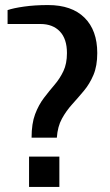

<svg xmlns="http://www.w3.org/2000/svg" viewBox="-20 -730 435 760"><path d="M105 -185Q105 -241 119 -278Q133 -315 154 -342.5Q175 -370 196 -394.5Q217 -419 231 -448.5Q245 -478 245 -520Q245 -576 217 -605.5Q189 -635 140 -635H10V-690Q33 -698 75.5 -704Q118 -710 170 -710Q264 -710 314.5 -660Q365 -610 365 -520Q365 -469 350 -433.5Q335 -398 312 -370.5Q289 -343 265.5 -317Q242 -291 225 -260Q208 -229 205 -185ZM95 10V-110H215V10Z"/></svg>

Font: Cuprum
Style: Regular
Weight: 400
Designer: Jovanny Lemonad
Foundry: Jovanny Lemonad
Version: Version 3.000